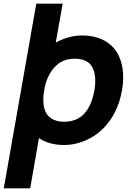

<svg xmlns="http://www.w3.org/2000/svg" viewBox="-30 -770 711 1040"><path d="M631 -281Q608.5 -154 529 -74Q486 -31 430.5 -8Q374.5 15.5 318.5 15.5Q235.5 15.5 181 -22L133.5 250H-9.5L166.5 -750H309.5L272 -539.5Q343 -578 416.5 -578Q477 -578 525.2 -555.2Q573.5 -532.5 602 -488.5Q627.5 -448 634.5 -394.5Q641.5 -341 631 -281ZM481.5 -281Q494 -357 472 -402Q448 -452 374 -452Q312 -452 272 -412.5Q248 -389.5 231.8 -355.5Q215.5 -321.5 209.5 -281Q202 -241.5 205.8 -207Q209.5 -172.5 225 -150Q255 -110.5 318.5 -110.5Q351.5 -110.5 381 -122.5Q410.5 -134.5 431.5 -160.5Q466.5 -201 481.5 -281Z"/></svg>

Font: Russisch Sans ExtraBold
Style: Italic
Weight: 800
Width: 4
Italic angle: -10°
Designer: Michael Sharanda (font) & Cristiano Sobral (main changes)
Foundry: Michael Sharanda
Version: Version 2.00;September 8, 2020;FontCreator 13.0.0.2681 64-bi